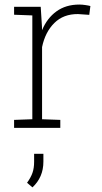

<svg xmlns="http://www.w3.org/2000/svg" viewBox="-20 -558 445 838"><path d="M41.5 0V-34.7L121.1 -37.6V-490.7L41.5 -493.7V-528.3H157.7L163.1 -442.4L163.6 -426.3Q185.5 -479 226.6 -508.5Q267.6 -538.1 326.2 -538.1Q338.4 -538.1 353 -535.9Q367.7 -533.7 374.5 -531.7L369.6 -493.2L320.3 -496.6Q256.8 -497.1 217 -457.5Q177.2 -418 163.6 -352.5V-37.6L243.2 -34.7V0ZM121.6 259.8 98.1 239.7Q114.3 217.3 121.6 196.8Q128.9 176.3 128.9 147.9V113.3H169.4V147Q169.4 182.1 157.2 210.2Q145 238.3 121.6 259.8Z"/></svg>

Font: Roboto Slab ExtraLight
Style: Regular
Weight: 250
Designer: Google
Version: Version 2.000; ttfautohint (v1.8.1.43-b0c9)